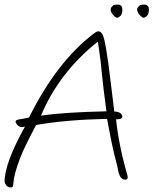

<svg xmlns="http://www.w3.org/2000/svg" viewBox="-58 -761 704 840"><path d="M-10.4 59Q-27.4 59 -35.1 43Q-37.5 37 -37.9 35Q-38.6 -46 51.2 -207Q46.4 -206 43.1 -205.5Q39.7 -205 37.7 -205Q20.7 -205 11.3 -224Q6.7 -235 22 -238Q31.6 -240 42.2 -241.5Q52.9 -243 69 -247Q131.9 -373 202.5 -463.5Q273.1 -554 349.7 -612Q356.5 -617 361.7 -620.5Q366.9 -624 371.9 -624Q383.9 -624 391.6 -608Q405.5 -578 426.2 -402L442 -273Q468 -273 475.7 -257Q483.8 -239 449.8 -239Q454.8 -187 467.3 -124.5Q479.7 -62 498.9 4Q504.8 25 490.8 25Q473.8 25 465.6 7Q463.9 4 461.1 -6Q458.3 -16 455.6 -32Q440.2 -90 432.4 -128Q424.7 -166 419.6 -192.5Q414.4 -219 410.4 -241Q228.3 -237 99.6 -214Q78.1 -173 64.1 -144.5Q50.2 -116 43.4 -102Q14.7 -36 3.2 18Q2.3 23 1.7 31Q1 39 -0.5 50Q-0.4 59 -10.4 59ZM121.1 -255Q175.3 -263 246.2 -267.5Q317.2 -272 407.7 -274Q401.1 -320 396.1 -363.5Q391 -407 386.8 -447Q383.6 -491 370.3 -579Q285.8 -512 223.5 -431Q161.2 -350 121.1 -255ZM573.7 -684Q567.4 -681 556.3 -692Q545.3 -703 542.7 -714Q540.4 -724 546.8 -731Q553.2 -738 555 -739Q559.7 -740 564.1 -740.5Q568.5 -741 572.5 -741Q589.5 -741 592.7 -727Q593.4 -724 593.3 -716Q593.4 -707 589.8 -698.5Q586.3 -690 573.7 -684ZM457.7 -684Q451.4 -681 440.3 -692Q429.3 -703 426.7 -714Q424.4 -724 430.8 -731Q437.2 -738 439 -739Q443.7 -740 448.1 -740.5Q452.5 -741 456.5 -741Q473.5 -741 476.7 -727Q477.4 -724 477.3 -716Q477.4 -707 473.8 -698.5Q470.3 -690 457.7 -684Z"/></svg>

Font: Oooh Baby
Style: Normal
Weight: 400
Designer: Robert E. Leuschke
Foundry: Robert E. Leuschke
Version: Version 1.011; ttfautohint (v1.8.3)